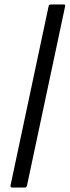

<svg xmlns="http://www.w3.org/2000/svg" viewBox="-20 -727 314 862"><path d="M265 -707Q271 -707 272 -705Q273 -703 272 -697L101 107Q100 110 98 112.5Q96 115 91 115H35Q30 115 28 112.5Q26 110 28 102L198 -698Q199 -703 201.5 -705Q204 -707 209 -707Z"/></svg>

Font: Glory
Style: Italic
Weight: 400
Italic angle: -12°
Designer: Robert Leuschke
Foundry: Robert Leuschke
Version: Version 1.011